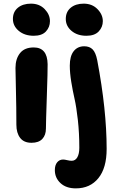

<svg xmlns="http://www.w3.org/2000/svg" viewBox="-20 -789 649 1053"><path d="M165 -592.8Q115.2 -592.8 83 -619.6Q50.8 -646.5 50.8 -685.1Q50.8 -724.1 78.1 -746.6Q105.5 -769 149.9 -769Q196.3 -769 225.1 -739Q253.9 -709 253.9 -672.9Q253.9 -640.1 231.9 -616.5Q210 -592.8 165 -592.8ZM454.1 -592.8Q404.3 -592.8 372.6 -619.4Q340.8 -646 340.8 -685.1Q340.8 -724.1 367.9 -746.6Q395 -769 439 -769Q485.4 -769 514.6 -739Q543.9 -709 543.9 -672.9Q543.9 -640.6 521.5 -616.7Q499 -592.8 454.1 -592.8ZM396 244.1Q342.8 244.1 311.8 215.3Q280.8 186.5 280.8 144Q280.8 116.7 293.5 101.3Q306.2 85.9 326.2 85.9Q334.5 85.9 348.6 89.4Q362.8 92.8 373 92.8Q393.1 92.8 404.1 73.7Q415 54.7 415 21Q415 -58.6 407 -130.9Q398.9 -203.1 388.9 -246.8Q378.9 -290.5 370.8 -340.1Q362.8 -389.6 362.8 -429.2Q362.8 -481 384 -508.1Q405.3 -535.2 441.9 -535.2Q471.2 -535.2 488 -518.1Q504.9 -501 513.2 -459Q564.9 -186.5 564.9 27.8Q564.9 132.3 519.5 188.2Q474.1 244.1 396 244.1ZM152.8 -5.9Q110.8 -5.9 90.3 -33Q69.8 -60.1 69.8 -105Q69.8 -202.1 67.4 -292.7Q64.9 -383.3 64.9 -416Q64.9 -466.3 89.8 -497.6Q114.7 -528.8 165 -528.8Q239.7 -528.8 241.2 -437Q241.7 -401.9 236.8 -259.5Q231.9 -117.2 231.9 -84Q231.9 -48.3 212.2 -27.1Q192.4 -5.9 152.8 -5.9Z"/></svg>

Font: Shantell Sans Bouncy
Style: Bold
Weight: 700
Designer: Stephen Nixon, Anya Danilova, Shantell Martin
Foundry: Arrow Type
Version: Version 1.006;[9816181b4]